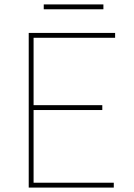

<svg xmlns="http://www.w3.org/2000/svg" viewBox="-20 -849 606 869"><path d="M110 0V-700H501V-678H132V-373H443V-351H132V-22H495V0ZM178 -807V-829H448V-807Z"/></svg>

Font: Mach Thin
Style: Regular
Weight: 250
Version: Version 1.002